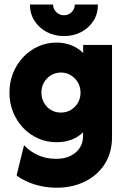

<svg xmlns="http://www.w3.org/2000/svg" viewBox="-20 -628 561 859"><path d="M234 211.8Q199.3 211.8 166.7 205.2Q134 198.6 105.2 186.1Q76.4 173.6 54.2 156.9L87.5 21.5Q113.2 49.3 149.7 66Q186.1 82.6 231.2 82.6Q268.8 82.6 295.5 69.4Q322.2 56.2 336.8 33.7Q351.4 11.1 351.4 -17.4V-36.1Q329.2 -13.9 299 -2.8Q268.8 8.3 233.3 8.3Q188.9 8.3 150.7 -8.7Q112.5 -25.7 83.7 -55.9Q54.9 -86.1 38.5 -126.7Q22.2 -167.4 22.2 -213.9Q22.2 -260.4 38.5 -301Q54.9 -341.7 83.7 -372.2Q112.5 -402.8 150.7 -420.1Q188.9 -437.5 233.3 -437.5Q268.8 -437.5 299.3 -425.3Q329.9 -413.2 352.1 -391V-427.1H481.2V-15.3Q481.2 54.2 449 105.2Q416.7 156.2 360.4 184Q304.2 211.8 234 211.8ZM252.1 -124.3Q277.1 -124.3 296.9 -136.1Q316.7 -147.9 328.5 -168.1Q340.3 -188.2 340.3 -213.2Q340.3 -238.9 328.5 -259Q316.7 -279.2 296.9 -291.3Q277.1 -303.5 252.8 -303.5Q228.5 -303.5 208.3 -291.3Q188.2 -279.2 176.7 -259Q165.3 -238.9 165.3 -213.9Q165.3 -188.9 176.7 -168.4Q188.2 -147.9 208 -136.1Q227.8 -124.3 252.1 -124.3ZM266 -466.7Q223.6 -466.7 189.2 -484.7Q154.9 -502.8 134.4 -534.7Q113.9 -566.7 113.9 -607.6H217.4Q217.4 -588.2 231.9 -574Q246.5 -559.7 266 -559.7Q286.1 -559.7 300.3 -573.6Q314.6 -587.5 314.6 -607.6H418.1Q418.1 -566 397.9 -534.4Q377.8 -502.8 343.4 -484.7Q309 -466.7 266 -466.7Z"/></svg>

Font: Afacad Flux ExtraBold
Style: Regular
Weight: 800
Designer: Kristian Moeller
Foundry: Dicotype
Version: Version 1.100